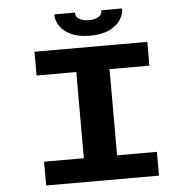

<svg xmlns="http://www.w3.org/2000/svg" viewBox="-59 -943 992 1001"><g transform="rotate(-5 437.5 -442.5)"><path d="M142 0V-124.5H350V-575.5H142V-700H732.5V-575.5H524V-124.5H732.5V0ZM438.5 -758Q377.5 -758 338.2 -777Q299 -796 280.2 -825Q261.5 -854 261.5 -885H370Q370 -860.5 391 -849.8Q412 -839 439.5 -839Q467.5 -839 488 -849.8Q508.5 -860.5 508.5 -885H617Q617 -854 597.8 -825Q578.5 -796 539 -777Q499.5 -758 438.5 -758Z"/></g></svg>

Font: Trispace SemiExpanded
Style: Bold
Weight: 700
Width: 6
Designer: Tyler Finck
Foundry: Etcetera Type Company
Version: Version 1.210; ttfautohint (v1.8.3)